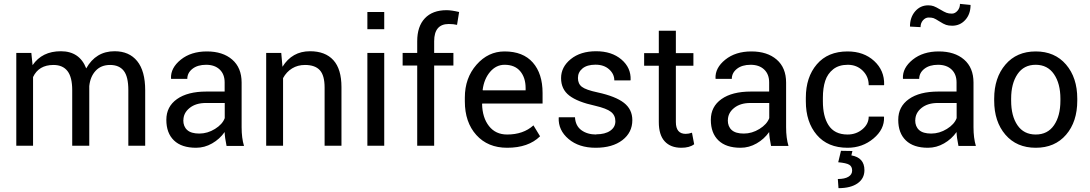

<svg xmlns="http://www.w3.org/2000/svg" viewBox="-20 -747 5584 984"><path d="M149.4 0H63.5V-475.6H140.6L147 -413.1Q195.8 -484.4 291.7 -484.4Q387.7 -484.4 421.9 -396.5Q471.2 -484.4 567.4 -484.4Q642.1 -484.4 683.1 -433.8Q724.1 -383.3 724.1 -284.2V0H637.7V-285.2Q637.7 -354 614.3 -384Q590.8 -414.1 544.2 -414.1Q497.6 -414.1 470 -384Q442.4 -354 437.5 -305.7V0H350.1V-285.2Q350.1 -351.6 325.9 -382.8Q301.8 -414.1 253.9 -414.1Q178.7 -414.1 149.4 -352.1Z M984.9 10.3Q910.6 10.3 871.6 -27.3Q832.5 -64.9 832.5 -132.8Q832.5 -200.7 887.2 -239.3Q941.9 -277.8 1037.6 -277.8H1131.3V-324.7Q1131.3 -366.7 1105.7 -390.9Q1080.1 -415 1036.4 -415Q992.7 -415 966.3 -394.3Q939.9 -373.5 939.9 -342.8H857.4L856.4 -345.2Q854 -398.9 906.5 -441.2Q959 -483.4 1040.3 -483.4Q1121.6 -483.4 1169.9 -441.7Q1218.3 -399.9 1218.3 -323.7V-94.7Q1218.3 -39.6 1230.5 1H1141.1Q1131.8 -44.4 1131.3 -70.3Q1106 -34.2 1067.1 -12Q1028.3 10.3 984.9 10.3ZM919.9 -130.9H919.4Q919.4 -98.6 939.5 -80.6Q959.5 -62.5 1001.5 -62.5Q1043.5 -62.5 1081.8 -86.2Q1120.1 -109.9 1131.8 -141.6V-219.2H1035.2Q983.4 -219.2 951.7 -193.6Q919.9 -168 919.9 -130.9Z M1344.2 -475.6H1421.4L1427.7 -404.8Q1477.1 -484.4 1568.8 -484.4Q1647 -484.4 1688.5 -438.7Q1730 -393.1 1730 -300.3V0H1643.6V-298.3Q1643.6 -360.4 1619.1 -387.2Q1594.7 -414.1 1543 -414.1Q1505.9 -414.1 1477.1 -396.5Q1448.2 -378.9 1430.7 -346.7V0H1344.2Z M1949.2 -475.6V0H1862.8V-475.6ZM1949.2 -685.5V-597.2H1862.8V-685.5Z M2205.1 0H2118.2V-411.1H2043.5V-475.6H2118.2V-535.6Q2118.2 -611.8 2157.5 -653.3Q2196.8 -694.8 2268.6 -694.8Q2293.5 -694.8 2333 -685.5L2322.3 -619.6Q2303.7 -624 2279.8 -624Q2205.1 -624 2205.1 -535.6V-475.6H2303.7V-411.1H2205.1Z M2673.8 -295.4Q2673.8 -349.1 2646 -382.1Q2618.2 -415 2565.9 -415Q2522.9 -415 2491.9 -378.9Q2460.9 -342.8 2453.6 -286.6L2454.6 -284.2H2673.8ZM2579.1 10.3Q2480 10.3 2421.1 -55.2Q2362.3 -120.6 2362.3 -227.5V-247.1Q2362.3 -347.2 2422.1 -415.3Q2481.9 -483.4 2565.9 -483.4Q2660.6 -483.4 2710.7 -426.5Q2760.7 -369.6 2760.7 -270.5V-216.3H2452.1L2450.7 -214.4Q2452.1 -144 2486.1 -100.8Q2520 -57.6 2579.1 -57.6Q2662.1 -57.6 2713.9 -104.5L2748 -48.3H2747.6Q2688 10.3 2579.1 10.3Z M3029.8 -205.1Q2939.9 -224.6 2897.7 -257.1Q2855.5 -289.6 2855.5 -346.7Q2855.5 -403.8 2905.3 -444.1Q2955.1 -484.4 3035.2 -484.4Q3115.2 -484.4 3164.8 -442.1Q3214.4 -399.9 3211.9 -337.4L3210.9 -335H3128.4Q3128.4 -367.7 3101.8 -391.6Q3075.2 -415.5 3032 -415.5Q2988.8 -415.5 2965.3 -396.2Q2941.9 -377 2941.9 -347.2Q2941.9 -317.4 2962.4 -301.8Q2982.9 -286.1 3043 -273.4Q3134.8 -253.4 3177.7 -220Q3220.7 -186.5 3220.7 -131.3Q3220.7 -67.9 3169.7 -28.8Q3118.7 10.3 3032.7 10.3Q2946.8 10.3 2893.8 -34.7Q2840.8 -79.6 2843.3 -143.6L2844.2 -146H2926.8Q2929.2 -102.1 2959.7 -79.8Q2990.2 -57.6 3036.1 -57.6L3035.2 -58.6Q3081.1 -58.6 3107.4 -76.9Q3133.8 -95.2 3133.8 -125.5Q3133.8 -155.8 3111.3 -173.6Q3088.9 -191.4 3029.8 -205.1Z M3356.4 -589.4H3443.8V-474.6H3533.7V-410.2H3443.8V-121.6Q3443.8 -61 3494.1 -61Q3509.8 -61 3526.4 -66.9L3537.6 -7.8Q3514.2 10.3 3471.7 10.3Q3417 10.3 3386.7 -22.5Q3356.4 -55.2 3356.4 -121.6V-410.2H3281.2V-474.6H3356.4Z M3775.4 10.3Q3701.2 10.3 3662.1 -27.3Q3623 -64.9 3623 -132.8Q3623 -200.7 3677.7 -239.3Q3732.4 -277.8 3828.1 -277.8H3921.9V-324.7Q3921.9 -366.7 3896.2 -390.9Q3870.6 -415 3826.9 -415Q3783.2 -415 3756.8 -394.3Q3730.5 -373.5 3730.5 -342.8H3647.9L3647 -345.2Q3644.5 -398.9 3697 -441.2Q3749.5 -483.4 3830.8 -483.4Q3912.1 -483.4 3960.4 -441.7Q4008.8 -399.9 4008.8 -323.7V-94.7Q4008.8 -39.6 4021 1H3931.6Q3922.4 -44.4 3921.9 -70.3Q3896.5 -34.2 3857.7 -12Q3818.8 10.3 3775.4 10.3ZM3710.4 -130.9H3710Q3710 -98.6 3730 -80.6Q3750 -62.5 3792 -62.5Q3834 -62.5 3872.3 -86.2Q3910.6 -109.9 3922.4 -141.6V-219.2H3825.7Q3773.9 -219.2 3742.2 -193.6Q3710.4 -168 3710.4 -130.9Z M4410.2 125Q4410.2 168 4375 192.6Q4339.8 217.3 4277.3 217.3L4273.9 170.4Q4309.1 170.4 4328.1 158.9Q4347.2 147.5 4347.2 127Q4347.2 106.4 4332.5 97.4Q4317.9 88.4 4275.9 84.5L4290 25.9L4348.6 26.9L4343.3 49.3Q4410.2 61 4410.2 125ZM4197.3 -227.5Q4197.3 -150.9 4225.6 -106.4Q4256.3 -57.6 4323.7 -57.6Q4367.7 -57.6 4399.9 -84.5Q4432.1 -111.3 4432.1 -149.4H4509.8L4510.7 -146.5Q4513.2 -84.5 4456.5 -37.1Q4399.9 10.3 4323.7 10.3Q4222.2 10.3 4166 -55.7Q4109.9 -121.6 4109.9 -227.5V-246.1Q4109.9 -351.6 4166.3 -417.5Q4222.7 -483.4 4323.7 -483.4Q4406.7 -483.4 4460 -434.6Q4513.2 -385.7 4511.2 -313L4510.3 -310.5H4432.1Q4432.1 -354.5 4401.4 -384.8Q4370.6 -415 4325 -415Q4279.3 -415 4250.2 -392.1Q4221.2 -369.1 4209.2 -332.5Q4197.3 -295.9 4197.3 -246.1Z M4735.8 10.3Q4661.6 10.3 4622.6 -27.3Q4583.5 -64.9 4583.5 -132.8Q4583.5 -200.7 4638.2 -239.3Q4692.9 -277.8 4788.6 -277.8H4882.3V-324.7Q4882.3 -366.7 4856.7 -390.9Q4831.1 -415 4787.4 -415Q4743.7 -415 4717.3 -394.3Q4690.9 -373.5 4690.9 -342.8H4608.4L4607.4 -345.2Q4605 -398.9 4657.5 -441.2Q4710 -483.4 4791.3 -483.4Q4872.6 -483.4 4920.9 -441.7Q4969.2 -399.9 4969.2 -323.7V-94.7Q4969.2 -39.6 4981.4 1H4892.1Q4882.8 -44.4 4882.3 -70.3Q4856.9 -34.2 4818.1 -12Q4779.3 10.3 4735.8 10.3ZM4670.9 -130.9H4670.4Q4670.4 -98.6 4690.4 -80.6Q4710.4 -62.5 4752.4 -62.5Q4794.4 -62.5 4832.8 -86.2Q4871.1 -109.9 4882.8 -141.6V-219.2H4786.1Q4734.4 -219.2 4702.6 -193.6Q4670.9 -168 4670.9 -130.9ZM4859.9 -615.2Q4841.3 -615.2 4828.4 -619.6Q4815.4 -624 4794.4 -637.5Q4773.4 -650.9 4764.2 -654.1Q4754.9 -657.2 4739 -657.2Q4723.1 -657.2 4710.4 -643.1Q4697.8 -628.9 4697.8 -607.9L4643.6 -610.8Q4643.6 -658.2 4670.2 -689Q4696.8 -719.7 4737.3 -719.7Q4752.9 -719.7 4765.1 -715.3Q4777.3 -710.9 4798.6 -698.2Q4819.8 -685.5 4831.1 -681.4Q4842.3 -677.2 4858.4 -677.2Q4874.5 -677.2 4887.2 -691.9Q4899.9 -706.5 4899.9 -727.1L4954.1 -721.7Q4954.1 -674.8 4927.2 -645Q4900.4 -615.2 4859.9 -615.2Z M5162.1 -241.2V-231.4Q5162.1 -152.3 5194.6 -105Q5227.1 -57.6 5288.1 -57.6Q5349.1 -57.6 5381.8 -105.2Q5414.6 -152.8 5414.6 -231.4V-241.2Q5414.6 -318.8 5381.6 -366.9Q5348.6 -415 5287.8 -415Q5227.1 -415 5194.6 -366.9Q5162.1 -318.8 5162.1 -241.2ZM5075.2 -231.4V-241.2Q5075.2 -348.6 5132.8 -416Q5190.4 -483.4 5288.1 -483.4Q5385.7 -483.4 5443.4 -416.3Q5501 -349.1 5501 -241.2V-231.4Q5501 -123 5443.6 -56.4Q5386.2 10.3 5288.3 10.3Q5190.4 10.3 5132.8 -56.6Q5075.2 -123.5 5075.2 -231.4Z"/></svg>

Font: Yantramanav
Style: Regular
Weight: 400
Version: Version 1.001;PS 1.0;hotconv 1.0.72;makeotf.lib2.5.5900; ttf